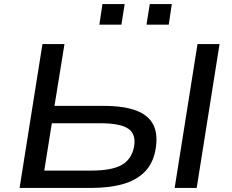

<svg xmlns="http://www.w3.org/2000/svg" viewBox="-20 -921 1137 941"><path d="M76 0 188 -705H296L247 -402H491Q587 -402 648 -379Q709 -356 732.5 -307.5Q756 -259 741 -181Q728 -117 687.5 -77Q647 -37 581.5 -18.5Q516 0 427 0ZM197 -85H428Q526 -85 574.5 -111.5Q623 -138 636 -197Q649 -261 610.5 -289Q572 -317 471 -317H234ZM836 0 948 -705H1056L944 0ZM698 -800 714 -901H822L807 -800ZM467 -800 482 -901H591L575 -800Z"/></svg>

Font: Nunito Sans 10pt Expanded Medium
Style: Italic
Weight: 500
Width: 7
Italic angle: -9°
Designer: Vernon Adams
Foundry: Vernon Adams
Version: Version 3.101;gftools[0.9.27]